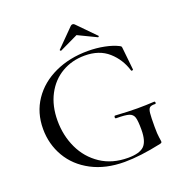

<svg xmlns="http://www.w3.org/2000/svg" viewBox="-143 -928 1006 1064"><g transform="rotate(-20 359.5 -396.0)"><path d="M49 -314Q49 -410 98.5 -483Q148 -556 234.5 -596Q321 -636 429 -636Q480 -636 527 -626.5Q574 -617 605 -601Q613 -597 614.5 -594Q616 -591 617 -578L630 -454Q630 -451 624.5 -450Q619 -449 618 -453Q597 -523 543.5 -570.5Q490 -618 404 -618Q329 -618 269 -583Q209 -548 174.5 -482.5Q140 -417 140 -330Q140 -242 175 -167.5Q210 -93 277.5 -48Q345 -3 438 -3Q506 -3 533 -29.5Q560 -56 560 -125Q560 -177 553.5 -197.5Q547 -218 525.5 -225Q504 -232 450 -232Q444 -232 444 -240Q444 -243 445.5 -245.5Q447 -248 449 -248Q529 -243 579 -243Q628 -243 680 -246Q682 -246 683.5 -243.5Q685 -241 685 -239Q685 -232 680 -232Q657 -233 648 -225.5Q639 -218 636.5 -195Q634 -172 634 -115Q634 -70 637.5 -51Q641 -32 641 -27Q641 -21 639 -19Q637 -17 630 -15Q504 12 412 12Q301 12 218.5 -31.5Q136 -75 92.5 -149.5Q49 -224 49 -314ZM401 -804Q407 -804 412 -799L514 -695Q515 -695 515 -693Q515 -691 512.5 -689Q510 -687 509 -688L401 -740L292 -688Q290 -687 287 -690.5Q284 -694 286 -695L389 -799Q394 -804 401 -804Z"/></g></svg>

Font: Cormorant Infant Medium
Style: Regular
Weight: 500
Designer: Christian Thalmann (Catharsis Fonts)
Foundry: Catharsis Fonts
Version: Version 4.000